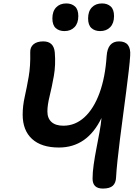

<svg xmlns="http://www.w3.org/2000/svg" viewBox="-20 -1093 813 1118"><path d="M579 5Q519 5 519 -53Q519 -89 525.5 -134.5Q532 -180 541.5 -229Q551 -278 559.5 -324Q568 -370 571 -406Q488 -234 323 -234Q221 -234 166.5 -284Q112 -334 112 -426Q112 -476 124 -529.5Q136 -583 147 -646Q158 -709 156 -788Q155 -818 175 -835Q195 -852 232 -852Q293 -852 299 -788Q305 -715 293.5 -650.5Q282 -586 269 -533.5Q256 -481 256 -444Q256 -404 280 -382.5Q304 -361 349 -361Q418 -361 472 -410.5Q526 -460 559.5 -551.5Q593 -643 601 -767Q607 -852 673 -852Q744 -852 738 -769Q736 -734 729.5 -679Q723 -624 714.5 -557.5Q706 -491 696.5 -420.5Q687 -350 678.5 -282Q670 -214 664 -157Q658 -100 656 -62Q655 -28 637 -11.5Q619 5 579 5ZM563 -912Q532 -912 512.5 -929.5Q493 -947 493 -986Q493 -1027 515 -1050Q537 -1073 574 -1073Q605 -1073 624.5 -1055.5Q644 -1038 644 -999Q644 -958 622 -935Q600 -912 563 -912ZM355 -912Q324 -912 304.5 -929.5Q285 -947 285 -986Q285 -1027 307 -1050Q329 -1073 366 -1073Q397 -1073 416.5 -1055.5Q436 -1038 436 -999Q436 -958 414 -935Q392 -912 355 -912Z"/></svg>

Font: Pacifico
Style: Regular
Weight: 400
Designer: Vernon Adams
Foundry: Vernon Adams
Version: Version 3.010; ttfautohint (v1.8.4.7-5d5b)